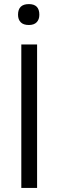

<svg xmlns="http://www.w3.org/2000/svg" viewBox="-20 -917 284 937"><path d="M68 -845Q68 -897 121 -897Q172 -897 172 -845Q172 -822 159 -808.5Q146 -795 121 -795Q94 -795 81 -808.5Q68 -822 68 -845ZM84 -700H161V0H84Z"/></svg>

Font: Haskoy
Style: Regular
Weight: 400
Designer: Ertekin Erdin
Foundry: Ertekin Erdin
Version: Version 1.500